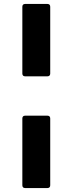

<svg xmlns="http://www.w3.org/2000/svg" viewBox="-20 -795 367 971"><path d="M107 156H220C229 156 234 151 234 142V-196C234 -205 229 -210 220 -210H107C98 -210 93 -205 93 -196V142C93 151 98 156 107 156ZM93 -761V-423C93 -414 98 -409 107 -409H220C229 -409 234 -414 234 -423V-761C234 -770 229 -775 220 -775H107C98 -775 93 -770 93 -761Z"/></svg>

Font: LINE Seed JP_OTF Bold
Style: Regular
Weight: 700
Designer: LINE & Fontrix & Fontworks
Version: Version 1.009